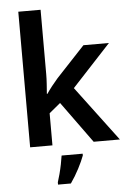

<svg xmlns="http://www.w3.org/2000/svg" viewBox="-63 -805 715 1072"><g transform="rotate(-5 294.0 -269.5)"><path d="M206 -399Q206 -373 204 -344Q202 -315 200 -289H203Q215 -307 233 -330Q251 -353 267 -371L427 -542H570L353 -308L584 0H437L269 -232L206 -180V0H81V-760H206ZM370 71Q359 101 337.5 142.5Q316 184 290 221H218V208Q224 190 231 163.5Q238 137 243.5 109.5Q249 82 252 61H370Z"/></g></svg>

Font: Noto Sans Kannada SemiBold
Style: Regular
Weight: 600
Designer: Jelle Bosma - Monotype Design Team
Foundry: Monotype Imaging Inc.
Version: Version 2.005; ttfautohint (v1.8.4.7-5d5b)